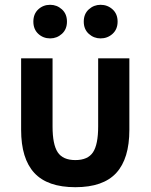

<svg xmlns="http://www.w3.org/2000/svg" viewBox="-20 -767 628 800"><path d="M294 13Q178 13 123 -46.5Q68 -106 68 -226V-524H199V-240Q199 -165 220.5 -132.5Q242 -100 294 -100Q346 -100 367.5 -132.5Q389 -165 389 -240V-524H519V-226Q519 -106 464.5 -46.5Q410 13 294 13ZM399 -607Q371 -607 350 -626Q329 -645 329 -677Q329 -709 350 -728Q371 -747 399 -747Q428 -747 449 -728Q470 -709 470 -677Q470 -645 449 -626Q428 -607 399 -607ZM189 -607Q160 -607 139.5 -626Q119 -645 119 -677Q119 -709 139.5 -728Q160 -747 189 -747Q217 -747 238 -728Q259 -709 259 -677Q259 -645 238 -626Q217 -607 189 -607Z"/></svg>

Font: Ubuntu Sans
Style: Bold
Weight: 700
Designer: Dalton Maag Ltd
Foundry: Dalton Maag Ltd
Version: Version 1.006; ttfautohint (v1.8.4.7-5d5b)